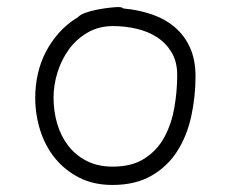

<svg xmlns="http://www.w3.org/2000/svg" viewBox="-20 -529 655 545"><path d="M535 -312Q535 -255 523 -199.5Q511 -144 483.5 -100.5Q456 -57 410.5 -30.5Q365 -4 299 -4Q246 -4 205.5 -24.5Q165 -45 137 -79Q109 -113 94.5 -158Q80 -203 80 -252Q80 -286 87.5 -319.5Q95 -353 110.5 -382.5Q126 -412 148.5 -437Q171 -462 201 -480Q207 -487 222 -492.5Q237 -498 255 -501.5Q273 -505 290 -507Q307 -509 316 -509Q326 -509 330 -505Q374 -501 411.5 -488Q449 -475 476.5 -451.5Q504 -428 519.5 -393.5Q535 -359 535 -312ZM483 -316Q483 -354 467 -380.5Q451 -407 425.5 -423.5Q400 -440 367 -447.5Q334 -455 301 -455Q261 -455 229.5 -437Q198 -419 176.5 -390Q155 -361 143.5 -324.5Q132 -288 132 -252Q132 -213 142.5 -177.5Q153 -142 174 -115Q195 -88 226.5 -72Q258 -56 300 -56Q355 -56 391 -79.5Q427 -103 447 -140.5Q467 -178 475 -224Q483 -270 483 -316Z"/></svg>

Font: Wynona
Style: Regular
Weight: 400
Italic angle: -12°
Designer: Kanati
Foundry: Kanati and Michael Everson
Version: Version 2.000